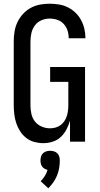

<svg xmlns="http://www.w3.org/2000/svg" viewBox="-20 -763 540 1034"><path d="M213 8Q189 8 165 1.5Q141 -5 121.5 -20Q102 -35 88.5 -56Q75 -77 67.5 -100Q60 -123 57 -147.5Q54 -172 54 -196V-539Q54 -565 58 -591.5Q62 -618 73.5 -642.5Q85 -667 103 -687Q121 -707 144.5 -720Q168 -733 194.5 -738Q221 -743 247 -743Q272 -743 297 -739Q322 -735 344.5 -724Q367 -713 385.5 -695.5Q404 -678 416 -656Q428 -634 434 -609.5Q440 -585 440 -560V-557H350V-558Q350 -579 343.5 -599Q337 -619 322.5 -634.5Q308 -650 288 -656.5Q268 -663 247 -663Q224 -663 202.5 -653.5Q181 -644 167.5 -625.5Q154 -607 149 -584.5Q144 -562 144 -539V-196Q144 -173 149 -150Q154 -127 168 -109Q182 -91 204 -81.5Q226 -72 249 -72Q264 -72 279 -76Q294 -80 306 -89Q318 -98 326.5 -110.5Q335 -123 339.5 -137Q344 -151 346 -166Q348 -181 348 -196V-322H250V-402H438V0H357V-113Q350 -89 338 -66Q326 -43 307.5 -25.5Q289 -8 264 0Q239 8 213 8ZM240 251 199 213Q212 200 221.5 184.5Q231 169 236 152Q228 150 220 145.5Q212 141 207 134Q202 127 200 118.5Q198 110 198 101Q198 90 201 80Q204 70 211.5 62.5Q219 55 229.5 52Q240 49 250 49Q260 49 270.5 52Q281 55 288.5 62.5Q296 70 299 80Q302 90 302 101Q302 122 298.5 142.5Q295 163 287 182.5Q279 202 267 219Q255 236 240 251Z"/></svg>

Font: Iosevka Term Medium
Style: Regular
Weight: 500
Monospace: yes
Designer: Belleve Invis
Foundry: Belleve Invis
Version: Version 26.3.1